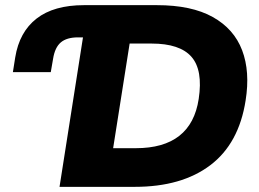

<svg xmlns="http://www.w3.org/2000/svg" viewBox="-20 -725 1006 745"><path d="M211 0 302 -580H283Q239 -580 216 -560.5Q193 -541 186 -497L177 -445H30L39 -502Q55 -601 122 -653Q189 -705 306 -705H589Q723 -705 805.5 -659Q888 -613 919.5 -530Q951 -447 933 -335Q907 -168 796 -84Q685 0 503 0ZM419 -150H507Q722 -150 751 -341Q768 -453 723 -504.5Q678 -556 568 -556H483Z"/></svg>

Font: Winston ExtraBold
Style: Italic
Weight: 800
Italic angle: -9°
Designer: Original fonts by Vernon Adams / Changes by Cristiano Sobral
Foundry: Original fonts by Vernon Adams / Changes by Cristiano Sobral
Version: Version 2.503;July 17, 2020;FontCreator 13.0.0.2655 64-bit